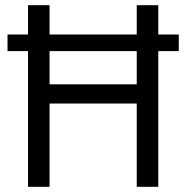

<svg xmlns="http://www.w3.org/2000/svg" viewBox="-20 -720 717 740"><path d="M9 -587H88V-700H171V-587H507V-700H590V-587H669V-523H590V0H507V-321H171V0H88V-523H9ZM507 -395V-523H171V-395Z"/></svg>

Font: PTSans
Style: Regular
Weight: 400
Designer: A.Korolkova, O.Umpeleva, V.Yefimov
Foundry: ParaType Ltd
Version: Version 2.003W OFL